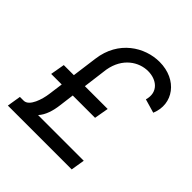

<svg xmlns="http://www.w3.org/2000/svg" viewBox="-196 -880 1024 1024"><g transform="rotate(45 315.5 -368.5)"><path d="M501.4 0 514.2 -78.1H169.7C196.7 -107.6 210.2 -151.6 215.9 -198.9L226.6 -282.7H394.9L409.1 -363.6H237.2L255.7 -507.1C274.1 -612.2 350.9 -659.1 419 -659.1C483 -659.1 538.4 -617.9 517 -544L595.2 -521.3C640.6 -629.3 562.5 -737.2 427.6 -737.2C316.8 -737.2 193.2 -661.9 173.3 -507.1L154.1 -363.6H78.1L63.9 -282.7H143.5L132.1 -198.9C126.4 -156.2 103.7 -78.1 61.1 -78.1H32.7L19.9 0Z"/></g></svg>

Font: Margiela Sans
Style: Italic
Weight: 400
Italic angle: -9.39999°
Designer: Stefan Endress, Andreas Faust
Version: Version 1.100;FEAKit 1.0